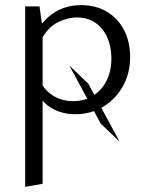

<svg xmlns="http://www.w3.org/2000/svg" viewBox="-20 -439 569 748"><path d="M273 6Q222 6 181.5 -17.5Q141 -41 120 -88L138 -118Q159 -82 191.5 -63.5Q224 -45 265 -45Q309 -45 342.5 -66Q376 -87 395 -124.5Q414 -162 414 -212Q414 -257 398 -293Q382 -329 352 -350Q322 -371 279 -371Q243 -371 205 -352Q167 -333 140 -284L112 -302Q146 -361 191.5 -390Q237 -419 296 -419Q354 -419 397 -393Q440 -367 463.5 -321.5Q487 -276 487 -217Q487 -154 459 -103.5Q431 -53 382.5 -23.5Q334 6 273 6ZM78 289V-414H134L146 -327V277ZM372 42 250 -184 324 -113 446 113Z"/></svg>

Font: Ysabeau Office
Style: Regular
Weight: 400
Designer: Christian Thalmann (Catharsis Fonts)
Version: Version 2.001;gftools[0.9.30]; featfreeze: tnum,lnum,ss02